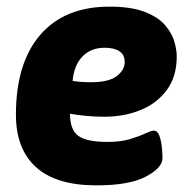

<svg xmlns="http://www.w3.org/2000/svg" viewBox="-20 -551 579 579"><path d="M271 8Q149 8 88.5 -47Q28 -102 28 -205Q28 -361 101.5 -446Q175 -531 310 -531Q375 -531 415.5 -515.5Q456 -500 477 -476Q498 -452 505.5 -426.5Q513 -401 513 -381Q513 -320 483 -279.5Q453 -239 403.5 -219Q354 -199 295 -199Q266 -199 240 -201.5Q214 -204 191 -208Q191 -160 216 -141.5Q241 -123 304 -123Q344 -123 372 -131.5Q400 -140 418 -148.5Q436 -157 444 -157Q455 -157 460.5 -142Q466 -127 468 -107.5Q470 -88 470 -74Q470 -45 420 -18.5Q370 8 271 8ZM253 -303Q308 -303 332 -321.5Q356 -340 356 -364Q356 -386 340 -396.5Q324 -407 296 -407Q254 -407 228.5 -380.5Q203 -354 199 -307Q211 -305 225.5 -304Q240 -303 253 -303Z"/></svg>

Font: Asap ExtraBold
Style: Italic
Weight: 800
Italic angle: -6°
Designer: Pablo Cosgaya
Foundry: Omnibus-Type
Version: Version 3.001; ttfautohint (v1.8.4.7-5d5b)